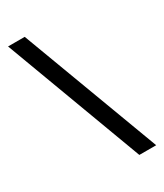

<svg xmlns="http://www.w3.org/2000/svg" viewBox="-181 -786 734 859"><g transform="rotate(-30 186.0 -357.0)"><path d="M96 -714 363 0H276L10 -714Z"/></g></svg>

Font: Noto Sans Tai Tham
Style: Regular
Weight: 400
Designer: Monotype Design Team 2013. Revised by David WIlliams 2020
Foundry: Monotype Imaging Inc.
Version: Version 2.002